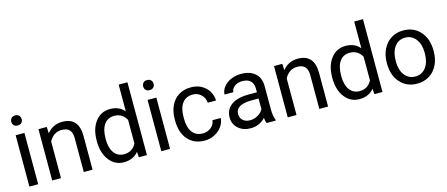

<svg xmlns="http://www.w3.org/2000/svg" viewBox="-49 -1325 4451 1910"><g transform="rotate(-15 2177.0 -370.0)"><path d="M166.5 0H76.2V-528.3H166.5ZM68.8 -668.5Q68.8 -690.4 82.3 -705.6Q95.7 -720.7 122.1 -720.7Q148.4 -720.7 162.1 -705.6Q175.8 -690.4 175.8 -668.5Q175.8 -646.5 162.1 -631.8Q148.4 -617.2 122.1 -617.2Q95.7 -617.2 82.3 -631.8Q68.8 -646.5 68.8 -668.5Z M396.5 -528.3 399.4 -461.9Q460 -538.1 557.6 -538.1Q725.1 -538.1 726.6 -349.1V0H636.2V-349.6Q635.7 -406.7 610.1 -434.1Q584.5 -461.4 530.3 -461.4Q486.3 -461.4 453.1 -438Q419.9 -414.6 401.4 -376.5V0H311V-528.3Z M840.8 -268.6Q840.8 -390.1 898.4 -464.1Q956.1 -538.1 1049.3 -538.1Q1142.1 -538.1 1196.3 -474.6V-750H1286.6V0H1203.6L1199.2 -56.6Q1145 9.8 1048.3 9.8Q956.5 9.8 898.7 -65.4Q840.8 -140.6 840.8 -261.7ZM931.2 -258.3Q931.2 -168.5 968.3 -117.7Q1005.4 -66.9 1070.8 -66.9Q1156.7 -66.9 1196.3 -144V-386.7Q1155.8 -461.4 1071.8 -461.4Q1005.4 -461.4 968.3 -410.2Q931.2 -358.9 931.2 -258.3Z M1524.9 0H1434.6V-528.3H1524.9ZM1427.2 -668.5Q1427.2 -690.4 1440.7 -705.6Q1454.1 -720.7 1480.5 -720.7Q1506.8 -720.7 1520.5 -705.6Q1534.2 -690.4 1534.2 -668.5Q1534.2 -646.5 1520.5 -631.8Q1506.8 -617.2 1480.5 -617.2Q1454.1 -617.2 1440.7 -631.8Q1427.2 -646.5 1427.2 -668.5Z M1881.3 -64Q1929.7 -64 1965.8 -93.3Q2002 -122.6 2005.9 -166.5H2091.3Q2088.9 -121.1 2060.1 -80.1Q2031.2 -39.1 1983.2 -14.6Q1935.1 9.8 1881.3 9.8Q1773.4 9.8 1709.7 -62.3Q1646 -134.3 1646 -259.3V-274.4Q1646 -351.6 1674.3 -411.6Q1702.6 -471.7 1755.6 -504.9Q1808.6 -538.1 1880.9 -538.1Q1969.7 -538.1 2028.6 -484.9Q2087.4 -431.6 2091.3 -346.7H2005.9Q2002 -397.9 1967 -430.9Q1932.1 -463.9 1880.9 -463.9Q1812 -463.9 1774.2 -414.3Q1736.3 -364.7 1736.3 -271V-253.9Q1736.3 -162.6 1773.9 -113.3Q1811.5 -64 1881.3 -64Z M2519 0Q2511.2 -15.6 2506.3 -55.7Q2443.4 9.8 2356 9.8Q2277.8 9.8 2227.8 -34.4Q2177.7 -78.6 2177.7 -146.5Q2177.7 -229 2240.5 -274.7Q2303.2 -320.3 2417 -320.3H2504.9V-361.8Q2504.9 -409.2 2476.6 -437.3Q2448.2 -465.3 2393.1 -465.3Q2344.7 -465.3 2312 -440.9Q2279.3 -416.5 2279.3 -381.8H2188.5Q2188.5 -421.4 2216.6 -458.3Q2244.6 -495.1 2292.7 -516.6Q2340.8 -538.1 2398.4 -538.1Q2489.7 -538.1 2541.5 -492.4Q2593.3 -446.8 2595.2 -366.7V-123.5Q2595.2 -50.8 2613.8 -7.8V0ZM2369.1 -68.8Q2411.6 -68.8 2449.7 -90.8Q2487.8 -112.8 2504.9 -147.9V-256.3H2434.1Q2268.1 -256.3 2268.1 -159.2Q2268.1 -116.7 2296.4 -92.8Q2324.7 -68.8 2369.1 -68.8Z M2822.3 -528.3 2825.2 -461.9Q2885.7 -538.1 2983.4 -538.1Q3150.9 -538.1 3152.3 -349.1V0H3062V-349.6Q3061.5 -406.7 3035.9 -434.1Q3010.3 -461.4 2956.1 -461.4Q2912.1 -461.4 2878.9 -438Q2845.7 -414.6 2827.1 -376.5V0H2736.8V-528.3Z M3266.6 -268.6Q3266.6 -390.1 3324.2 -464.1Q3381.8 -538.1 3475.1 -538.1Q3567.9 -538.1 3622.1 -474.6V-750H3712.4V0H3629.4L3625 -56.6Q3570.8 9.8 3474.1 9.8Q3382.3 9.8 3324.5 -65.4Q3266.6 -140.6 3266.6 -261.7ZM3356.9 -258.3Q3356.9 -168.5 3394 -117.7Q3431.2 -66.9 3496.6 -66.9Q3582.5 -66.9 3622.1 -144V-386.7Q3581.5 -461.4 3497.6 -461.4Q3431.2 -461.4 3394 -410.2Q3356.9 -358.9 3356.9 -258.3Z M3828.6 -269Q3828.6 -346.7 3859.1 -408.7Q3889.6 -470.7 3944.1 -504.4Q3998.5 -538.1 4068.4 -538.1Q4176.3 -538.1 4242.9 -463.4Q4309.6 -388.7 4309.6 -264.6V-258.3Q4309.6 -181.2 4280 -119.9Q4250.5 -58.6 4195.6 -24.4Q4140.6 9.8 4069.3 9.8Q3961.9 9.8 3895.3 -64.9Q3828.6 -139.6 3828.6 -262.7ZM3919.4 -258.3Q3919.4 -170.4 3960.2 -117.2Q4001 -64 4069.3 -64Q4138.2 -64 4178.7 -117.9Q4219.2 -171.9 4219.2 -269Q4219.2 -356 4178 -409.9Q4136.7 -463.9 4068.4 -463.9Q4001.5 -463.9 3960.4 -410.6Q3919.4 -357.4 3919.4 -258.3Z"/></g></svg>

Font: Roboto-o
Style: o-Regular
Weight: 400
Designer: Google
Version: Version 2.134; 2016; ttfautohint (v1.6)